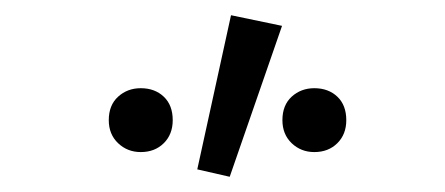

<svg xmlns="http://www.w3.org/2000/svg" viewBox="-20 -794 582 251"><path d="M164 -595.2Q146.6 -595.2 134.4 -606.8Q122.2 -618.4 122.2 -636.9Q122.2 -656.5 134.4 -667.6Q146.6 -678.7 164 -678.7Q182.4 -678.7 194.1 -667.6Q205.8 -656.5 205.8 -636.9Q205.8 -618.4 194.1 -606.8Q182.4 -595.2 164 -595.2ZM280.3 -562.9 237.9 -572.6 282 -774.1 348.7 -760.2ZM390.9 -595.2Q373.5 -595.2 361.3 -606.8Q349.2 -618.4 349.2 -636.9Q349.2 -656.5 361.3 -667.6Q373.5 -678.7 390.9 -678.7Q409.3 -678.7 421 -667.6Q432.7 -656.5 432.7 -636.9Q432.7 -618.4 421 -606.8Q409.3 -595.2 390.9 -595.2Z"/></svg>

Font: Source Sans 3 Variable
Style: Regular
Weight: 200
Designer: Paul D. Hunt
Foundry: Adobe Systems Incorporated
Version: Version 3.026